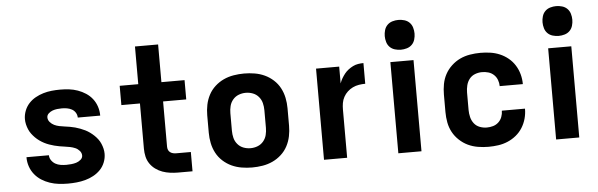

<svg xmlns="http://www.w3.org/2000/svg" viewBox="-49 -919 3397 1091"><g transform="rotate(-5 1650.0 -373.5)"><path d="M299 8Q273 8 247 5Q221 2 196 -6.5Q171 -15 149 -29Q127 -43 110.5 -63.5Q94 -84 85.5 -109Q77 -134 77 -160V-162H205Q205 -146 214.5 -132.5Q224 -119 237.5 -111.5Q251 -104 267 -101.5Q283 -99 299 -99Q313 -99 327.5 -100.5Q342 -102 355.5 -106Q369 -110 381 -120Q393 -130 393 -144Q393 -159 382.5 -171Q372 -183 358 -189Q344 -195 329 -198Q314 -201 299 -203Q284 -205 269.5 -207.5Q255 -210 240 -214Q225 -218 211 -223Q197 -228 183.5 -235Q170 -242 157.5 -251Q145 -260 134.5 -270.5Q124 -281 115 -293Q106 -305 100 -319Q94 -333 90.5 -348Q87 -363 87 -378Q87 -402 96 -425.5Q105 -449 121.5 -467Q138 -485 159.5 -497Q181 -509 204.5 -516Q228 -523 252.5 -525.5Q277 -528 301 -528Q327 -528 352 -525Q377 -522 401 -513.5Q425 -505 446.5 -491Q468 -477 483.5 -457Q499 -437 507 -412.5Q515 -388 515 -363V-361H387Q387 -376 379 -389Q371 -402 358 -409Q345 -416 330.5 -418.5Q316 -421 301 -421Q288 -421 274.5 -419.5Q261 -418 248.5 -413.5Q236 -409 225.5 -399.5Q215 -390 215 -377Q215 -362 225.5 -350Q236 -338 249.5 -331.5Q263 -325 278 -322Q293 -319 308 -317Q323 -315 338 -312.5Q353 -310 367.5 -306Q382 -302 396.5 -296.5Q411 -291 424 -284.5Q437 -278 449.5 -269Q462 -260 473 -249.5Q484 -239 493 -227Q502 -215 508 -201Q514 -187 517.5 -172.5Q521 -158 521 -143Q521 -118 511.5 -94Q502 -70 484.5 -52Q467 -34 444.5 -22Q422 -10 398 -3.5Q374 3 349 5.5Q324 8 299 8Z M927 0Q905 0 882.5 -3Q860 -6 839 -13.5Q818 -21 799.5 -34.5Q781 -48 768.5 -66.5Q756 -85 751 -107Q746 -129 746 -152V-410H640V-520H746V-735H878V-520H1010V-410H878V-152Q878 -142 881.5 -133.5Q885 -125 892.5 -119.5Q900 -114 909 -112Q918 -110 927 -110H1010V0Z M1350 8Q1320 8 1290 3Q1260 -2 1233 -14.5Q1206 -27 1183.5 -47.5Q1161 -68 1147 -94.5Q1133 -121 1127 -150.5Q1121 -180 1121 -210V-310Q1121 -340 1127 -369.5Q1133 -399 1147 -425.5Q1161 -452 1183.5 -472.5Q1206 -493 1233 -505.5Q1260 -518 1290 -523Q1320 -528 1350 -528Q1380 -528 1410 -523Q1440 -518 1467 -505.5Q1494 -493 1516.5 -472.5Q1539 -452 1553 -425.5Q1567 -399 1573 -369.5Q1579 -340 1579 -310V-210Q1579 -180 1573 -150.5Q1567 -121 1553 -94.5Q1539 -68 1516.5 -47.5Q1494 -27 1467 -14.5Q1440 -2 1410 3Q1380 8 1350 8ZM1350 -102Q1371 -102 1390.5 -109.5Q1410 -117 1423.5 -133Q1437 -149 1442 -169Q1447 -189 1447 -210V-310Q1447 -331 1442 -351Q1437 -371 1423.5 -387Q1410 -403 1390.5 -410.5Q1371 -418 1350 -418Q1329 -418 1309.5 -410.5Q1290 -403 1276.5 -387Q1263 -371 1258 -351Q1253 -331 1253 -310V-210Q1253 -189 1258 -169Q1263 -149 1276.5 -133Q1290 -117 1309.5 -109.5Q1329 -102 1350 -102Z M1760 0V-520H1892V-424Q1897 -439 1905 -452.5Q1913 -466 1922.5 -478Q1932 -490 1944.5 -499.5Q1957 -509 1971 -516Q1985 -523 2000.5 -525.5Q2016 -528 2031 -528V-410Q2013 -410 1994.5 -407Q1976 -404 1959.5 -396Q1943 -388 1929.5 -375.5Q1916 -363 1907 -346.5Q1898 -330 1895 -312Q1892 -294 1892 -276V0Z M2184 0V-520H2316V0ZM2250 -585Q2233 -585 2216 -590Q2199 -595 2187 -607Q2175 -619 2170 -636Q2165 -653 2165 -670Q2165 -687 2170 -704Q2175 -721 2187 -733Q2199 -745 2216 -750Q2233 -755 2250 -755Q2267 -755 2284 -750Q2301 -745 2313 -733Q2325 -721 2330 -704Q2335 -687 2335 -670Q2335 -653 2330 -636Q2325 -619 2313 -607Q2301 -595 2284 -590Q2267 -585 2250 -585Z M2698 8Q2668 8 2638 3Q2608 -2 2581.5 -14.5Q2555 -27 2532.5 -48Q2510 -69 2496 -95Q2482 -121 2476.5 -150.5Q2471 -180 2471 -210V-310Q2471 -340 2476.5 -369.5Q2482 -399 2496 -425Q2510 -451 2532.5 -472Q2555 -493 2581.5 -505.5Q2608 -518 2638 -523Q2668 -528 2698 -528Q2726 -528 2754 -524Q2782 -520 2808 -509Q2834 -498 2856 -480Q2878 -462 2893 -438Q2908 -414 2915.5 -386.5Q2923 -359 2923 -331V-330H2791Q2791 -348 2784.5 -365.5Q2778 -383 2764.5 -395.5Q2751 -408 2733.5 -413Q2716 -418 2698 -418Q2677 -418 2657.5 -410.5Q2638 -403 2625.5 -387Q2613 -371 2608 -350.5Q2603 -330 2603 -310V-210Q2603 -190 2608 -169.5Q2613 -149 2625.5 -133Q2638 -117 2657.5 -109.5Q2677 -102 2698 -102Q2716 -102 2733.5 -107Q2751 -112 2764.5 -124.5Q2778 -137 2784.5 -154.5Q2791 -172 2791 -190H2923V-189Q2923 -161 2915.5 -133.5Q2908 -106 2893 -82Q2878 -58 2856 -40Q2834 -22 2808 -11Q2782 0 2754 4Q2726 8 2698 8Z M3084 0V-520H3216V0ZM3150 -585Q3133 -585 3116 -590Q3099 -595 3087 -607Q3075 -619 3070 -636Q3065 -653 3065 -670Q3065 -687 3070 -704Q3075 -721 3087 -733Q3099 -745 3116 -750Q3133 -755 3150 -755Q3167 -755 3184 -750Q3201 -745 3213 -733Q3225 -721 3230 -704Q3235 -687 3235 -670Q3235 -653 3230 -636Q3225 -619 3213 -607Q3201 -595 3184 -590Q3167 -585 3150 -585Z"/></g></svg>

Font: Iosevka Aile Extrabold
Style: Regular
Weight: 800
Designer: Belleve Invis
Foundry: Belleve Invis
Version: Version 27.3.5; ttfautohint (v1.8.4)